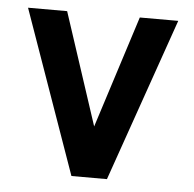

<svg xmlns="http://www.w3.org/2000/svg" viewBox="-43 -544 592 587"><g transform="rotate(5 253.5 -250.5)"><path d="M20 -501 197 0H306L481 -501H363L253 -157L140 -501Z"/></g></svg>

Font: Advent Pro Expanded
Style: Bold
Weight: 700
Width: 7
Designer: VivaRado, Andreas Kalpakidis
Foundry: VivaRado, Andreas Kalpakidis
Version: Version 3.000